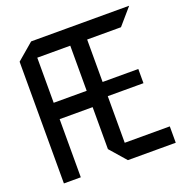

<svg xmlns="http://www.w3.org/2000/svg" viewBox="-127 -824 908 940"><g transform="rotate(-20 327.0 -354.0)"><path d="M48 0V-634.1L135 -708.3H136V0ZM136 -302.9V-388.1H307.9L325.4 -302.9ZM381.4 0 307.9 -84.2V-85.2H630.7V0ZM307.9 -85.2V-623.1H395.9V-85.2ZM136 -623.1V-708.3H323.1L395.9 -624.1V-623.1ZM395.9 -328V-402H581.9V-328ZM395.9 -623.1 323.1 -708.3H644.9V-707.3L572.1 -623.1Z"/></g></svg>

Font: Foldit Thin
Style: Regular
Weight: 100
Designer: Sophia Tai
Foundry: Sophia Tai
Version: Version 1.003